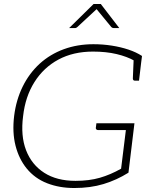

<svg xmlns="http://www.w3.org/2000/svg" viewBox="-20 -936 763 964"><path d="M353 8Q278 8 216.5 -16Q155 -40 114 -90Q75 -138 58 -204.5Q41 -271 51 -354Q61 -434 93.5 -500.5Q126 -567 179 -616Q232 -664 300.5 -689Q369 -714 449 -714Q496 -714 541 -707Q586 -700 625 -687Q664 -674 693 -655L689 -624L655 -631Q618 -652 565.5 -664.5Q513 -677 447 -677Q348 -677 273.5 -637Q199 -597 153 -524Q107 -451 96 -353Q83 -254 111 -181.5Q139 -109 202 -68.5Q265 -28 359 -28Q428 -28 481.5 -43.5Q535 -59 588 -89L612 -283H472Q467 -283 464 -286Q461 -289 461 -293L464 -317H655L625 -69Q566 -32 500 -12Q434 8 353 8ZM651 -637 689 -624 678 -531H657Q652 -531 649.5 -534Q647 -537 647 -542ZM327 -795 450 -916H486L579 -795H551Q544 -795 539 -800L465 -890L368 -800Q366 -798 363 -796.5Q360 -795 356 -795Z"/></svg>

Font: Aleo ExtraLight
Style: Italic
Weight: 250
Italic angle: -7°
Designer: Alessio Laiso
Foundry: Alessio Laiso
Version: Version 2.001;gftools[0.9.29]